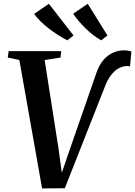

<svg xmlns="http://www.w3.org/2000/svg" viewBox="-20 -1022 736 1047"><path d="M209.5 5.5 85.5 -695 22.5 -708 27 -743H314L310 -708L223.5 -694.5L299 -212.5L323.5 -33.5L300 -29.5L358 -199.5L504.5 -621Q520.5 -669 545.5 -696.5Q570.5 -724 599 -735.8Q627.5 -747.5 653 -747.5Q670.5 -747.5 682 -745.2Q693.5 -743 696.5 -740.5L689 -659.5Q685 -661 681.2 -661.5Q677.5 -662 672 -662Q653.5 -662 631.5 -651.8Q609.5 -641.5 588 -615.5Q566.5 -589.5 549 -542L333.5 4.5ZM566 -828.5 531.5 -802Q508 -815.5 486.2 -832.5Q464.5 -849.5 445 -868.8Q425.5 -888 408.8 -908Q392 -928 379 -947L458.5 -1001.5ZM381 -828.5 347 -802Q322.5 -814.5 296.5 -831.2Q270.5 -848 245.5 -867.2Q220.5 -886.5 200 -906.8Q179.5 -927 166 -946L246.5 -1001.5Z"/></svg>

Font: Merriweather 72pt SemiBold
Style: Italic
Weight: 600
Italic angle: -7.8°
Version: Version 2.101